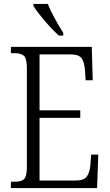

<svg xmlns="http://www.w3.org/2000/svg" viewBox="-20 -951 555 971"><path d="M35 0V-32H55Q88 -32 102 -45.5Q116 -59 116 -108V-603Q116 -655 101.5 -668.5Q87 -682 55 -682H35V-714H444L449 -545H413L410 -593Q407 -636 393 -656Q379 -676 336 -676H180V-393H386V-355H180V-38H361Q404 -38 418.5 -57.5Q433 -77 437 -115L441 -169H477L471 0ZM278 -771Q257 -789 231 -817.5Q205 -846 182 -875Q159 -904 149 -921V-931H222Q235 -897 258.5 -855Q282 -813 300 -784V-771Z"/></svg>

Font: Noto Serif Condensed Light
Style: Regular
Weight: 300
Width: 3
Designer: Monotype Design Team
Foundry: Monotype Imaging Inc.
Version: Version 2.013